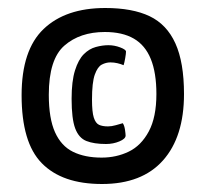

<svg xmlns="http://www.w3.org/2000/svg" viewBox="-20 -779 514 480"><path d="M235 -319Q185 -319 147.5 -332Q110 -345 84.5 -371Q59 -397 46.5 -439.5Q34 -482 34 -541Q34 -654 89 -706.5Q144 -759 243 -759Q311 -759 354 -738.5Q397 -718 418.5 -670.5Q440 -623 440 -544Q440 -437 387.5 -378Q335 -319 235 -319ZM245 -419Q215 -419 196 -426.5Q177 -434 168 -458Q159 -482 159 -532Q159 -576 167.5 -603Q176 -630 189.5 -643.5Q203 -657 219.5 -661.5Q236 -666 251 -666Q266 -666 280.5 -660.5Q295 -655 295 -650Q295 -645 293 -633.5Q291 -622 289 -616Q282 -619 273.5 -621Q265 -623 256 -623Q245 -623 234.5 -617.5Q224 -612 217 -592.5Q210 -573 210 -530Q210 -499 214.5 -485Q219 -471 227.5 -467Q236 -463 250 -463Q259 -463 269.5 -466Q280 -469 287 -471Q291 -465 292.5 -454.5Q294 -444 294 -440Q294 -432 278.5 -425.5Q263 -419 245 -419ZM234 -385Q271 -385 302 -400Q333 -415 352 -450.5Q371 -486 371 -544Q371 -597 357 -631.5Q343 -666 314.5 -682.5Q286 -699 242 -699Q180 -699 141 -665Q102 -631 102 -542Q102 -483 117.5 -448.5Q133 -414 162.5 -399.5Q192 -385 234 -385Z"/></svg>

Font: Yanone Kaffeesatz ExtraLight Medium
Style: Regular
Weight: 500
Version: Version 2.003